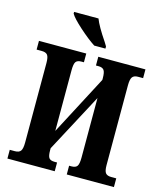

<svg xmlns="http://www.w3.org/2000/svg" viewBox="-133 -1028 949 1125"><g transform="rotate(15 341.0 -465.5)"><path d="M20 -53H51Q76 -53 86 -66.5Q96 -80 96 -118V-600Q96 -636 86 -648.5Q76 -661 51 -661H20V-714H307V-661H292Q267 -661 258 -648Q249 -635 249 -596V-229L438 -589V-600Q438 -636 428.5 -648.5Q419 -661 395 -661H380V-714H666V-661H635Q611 -661 601 -647.5Q591 -634 591 -596V-113Q591 -78 601 -65.5Q611 -53 635 -53H666V0H380V-53H395Q419 -53 428.5 -66Q438 -79 438 -118V-479L249 -124V-111Q249 -77 258 -65Q267 -53 292 -53H307V0H20ZM175 -921V-931H323Q339 -888 394 -807L408 -784V-771H340Q297 -799 243 -847.5Q189 -896 175 -921Z"/></g></svg>

Font: Noto Serif CondExtraBold
Style: Regular
Weight: 800
Width: 3
Designer: Monotype Design Team
Foundry: Monotype Imaging Inc.
Version: Version 1.001